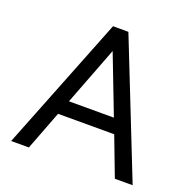

<svg xmlns="http://www.w3.org/2000/svg" viewBox="-142 -968 1113 1110"><g transform="rotate(20 415.0 -412.5)"><path d="M41 0 367.5 -825H462L788.5 0H679L587.5 -240.5H242L150 0ZM276.5 -330H553L414.5 -689.5Z"/></g></svg>

Font: Spartan Thin Medium
Style: Regular
Weight: 500
Version: Version 1.004